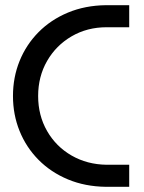

<svg xmlns="http://www.w3.org/2000/svg" viewBox="-20 -720 554 740"><path d="M388 0Q308 -1 242 -28.5Q176 -56 128.5 -104Q81 -152 55.5 -215Q30 -278 30 -350Q30 -422 55.5 -485Q81 -548 128.5 -596Q176 -644 242 -671.5Q308 -699 388 -700H478V-615H391Q316 -615 256 -580Q196 -545 161.5 -485Q127 -425 127 -350Q127 -275 161.5 -215Q196 -155 256 -120.5Q316 -86 391 -85H478V0Z"/></svg>

Font: MuseoModerno
Style: Regular
Weight: 400
Designer: Pablo Cosgaya, Héctor Gatti, Marcela Romero, and the Authors of The MuseoModerno Project.
Foundry: Omnibus-Type Team
Version: Version 1.001